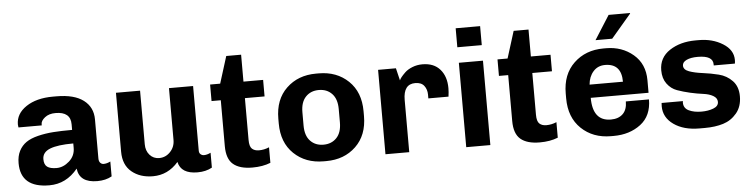

<svg xmlns="http://www.w3.org/2000/svg" viewBox="-45 -934 4534 1158"><g transform="rotate(-5 2222.0 -355.0)"><path d="M302 -521Q410 -521 466 -478.5Q522 -436 522 -362V-126Q522 -108 530.5 -99Q539 -90 551 -90Q570 -90 592 -101V-11Q555 10 504 10Q396 10 386 -76Q316 10 214 10Q40 10 40 -139Q40 -182 56 -213Q72 -244 99.5 -263Q127 -282 171.5 -293Q216 -304 264 -307.5Q312 -311 379 -311V-345Q379 -421 288 -421Q248 -421 223.5 -401.5Q199 -382 199 -362V-354H58Q56 -366 56 -372Q56 -437 118.5 -479Q181 -521 281 -521ZM379 -229Q284 -229 237.5 -210.5Q191 -192 191 -150Q191 -117 209.5 -103.5Q228 -90 266 -90Q307 -90 343 -122Q379 -154 379 -202Z M808 -511V-186Q808 -147 830.5 -121.5Q853 -96 888 -96Q927 -96 955 -125.5Q983 -155 983 -197V-511H1129V-120Q1129 -105 1138 -97.5Q1147 -90 1158 -90Q1177 -90 1199 -101V-11Q1162 10 1111 10Q1011 10 995 -63Q932 10 841 10Q763 10 712.5 -32Q662 -74 662 -154V-511Z M1344 -674H1434V-511H1553V-411H1434V-158Q1434 -118 1449.5 -104Q1465 -90 1491 -90Q1523 -90 1553 -103V-9Q1506 10 1443 10Q1366 10 1327 -23Q1288 -56 1288 -133V-411H1232V-511H1293Z M1874 10Q1765 10 1694.5 -57.5Q1624 -125 1624 -241V-270Q1624 -386 1694.5 -453.5Q1765 -521 1874 -521H1890Q1999 -521 2069.5 -453.5Q2140 -386 2140 -270V-241Q2140 -125 2069.5 -57.5Q1999 10 1890 10ZM1992 -215V-296Q1992 -357 1961.5 -389Q1931 -421 1882 -421Q1833 -421 1802.5 -389Q1772 -357 1772 -296V-215Q1772 -154 1802.5 -122Q1833 -90 1882 -90Q1931 -90 1961.5 -122Q1992 -154 1992 -215Z M2518 -521Q2587 -521 2624.5 -478Q2662 -435 2662 -364Q2662 -341 2658 -313H2536V-336Q2536 -367 2519 -389.5Q2502 -412 2465 -412Q2393 -412 2393 -316V0H2249V-511H2357L2375 -436Q2377 -443 2386 -454.5Q2395 -466 2411.5 -482Q2428 -498 2456.5 -509.5Q2485 -521 2518 -521Z M2885 -720V-605H2737V-720ZM2738 -511H2884V0H2738Z M3084 -674H3174V-511H3293V-411H3174V-158Q3174 -118 3189.5 -104Q3205 -90 3231 -90Q3263 -90 3293 -103V-9Q3246 10 3183 10Q3106 10 3067 -23Q3028 -56 3028 -133V-411H2972V-511H3033Z M3663 -720H3792L3793 -717L3672 -575H3571ZM3630 -521Q3726 -521 3794 -463.5Q3862 -406 3862 -307V-231H3512Q3512 -90 3622 -90Q3668 -90 3694.5 -115.5Q3721 -141 3721 -191H3861Q3861 -92 3794 -41Q3727 10 3630 10H3614Q3505 10 3434.5 -57.5Q3364 -125 3364 -241V-270Q3364 -386 3435 -453.5Q3506 -521 3614 -521ZM3615 -421Q3571 -421 3543.5 -390Q3516 -359 3512 -311H3714Q3714 -421 3615 -421Z M4192 -521Q4274 -521 4336 -482.5Q4398 -444 4398 -383Q4398 -370 4396 -361H4268V-368Q4268 -421 4176 -421Q4134 -421 4108.5 -409Q4083 -397 4083 -376Q4083 -351 4116.5 -339Q4150 -327 4198 -321Q4246 -315 4294 -303Q4342 -291 4375.5 -256Q4409 -221 4409 -162Q4409 -100 4375.5 -60Q4342 -20 4293.5 -5Q4245 10 4182 10H4149Q4054 10 3994 -32.5Q3934 -75 3934 -143Q3934 -156 3935 -163H4064Q4063 -160 4063 -154Q4063 -120 4094 -105Q4125 -90 4171 -90Q4211 -90 4242.5 -102Q4274 -114 4274 -140Q4274 -163 4250 -177Q4226 -191 4190 -195.5Q4154 -200 4112 -209.5Q4070 -219 4034 -232Q3998 -245 3974 -277.5Q3950 -310 3950 -359Q3950 -436 4014.5 -478.5Q4079 -521 4172 -521Z"/></g></svg>

Font: Chivo
Style: Bold
Weight: 700
Designer: Hector Gatti
Foundry: Omnibus-Type
Version: Version 1.007;PS 001.007;hotconv 1.0.88;makeotf.lib2.5.64775